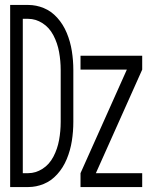

<svg xmlns="http://www.w3.org/2000/svg" viewBox="-20 -755 615 775"><path d="M21 0V-735H94Q126 -735 156.5 -722.5Q187 -710 211 -683.5Q235 -657 249.5 -622Q264 -587 270 -549Q276 -511 276 -472V-263Q276 -224 270 -186Q264 -148 249.5 -113Q235 -78 211 -51.5Q187 -25 156.5 -12.5Q126 0 94 0ZM305 0V-56L492 -474H305V-530H554V-474L367 -56H554V0ZM72 -56H94Q124 -56 151.5 -73.5Q179 -91 195.5 -122.5Q212 -154 218.5 -190Q225 -226 225 -263V-472Q225 -509 218.5 -545Q212 -581 195.5 -612.5Q179 -644 151.5 -661.5Q124 -679 94 -679H72Z"/></svg>

Font: Jozsika Light
Style: Regular
Weight: 300
Monospace: yes
Designer: Belleve Invis
Foundry: Belleve Invis
Version: 2.1.0